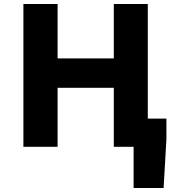

<svg xmlns="http://www.w3.org/2000/svg" viewBox="-20 -734 852 960"><path d="M648 0H549V-295H268V0H97V-714H268V-442H549V-714H719V-141H812V-36L798 206H648Z"/></svg>

Font: Nebula Sans Bold
Style: Regular
Weight: 700
Designer: Paul D. Hunt for Adobe (as Source Sans)
Foundry: Nebula Entertainment & Broadcasting LLC
Version: Version 1.010